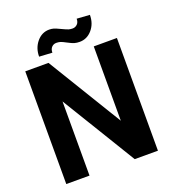

<svg xmlns="http://www.w3.org/2000/svg" viewBox="-158 -1019 1023 1138"><g transform="rotate(-20 353.0 -450.0)"><path d="M641.6 0H495.1L210 -467.8V0H63.5V-710.9H210L495.6 -242.2V-710.9H641.6ZM538.1 -894.5Q538.1 -839.4 505.9 -802Q473.6 -764.6 427.2 -764.6Q408.7 -764.6 394.3 -768.8Q379.9 -772.9 354.5 -786.6Q329.1 -800.3 317.9 -803.5Q306.6 -806.6 293.5 -806.6Q276.4 -806.6 264.4 -794.4Q252.4 -782.2 252.4 -759.8L170.4 -764.6Q170.4 -818.8 202.4 -856.9Q234.4 -895 280.8 -895Q295.4 -895 308.3 -891.4Q321.3 -887.7 350.6 -873.5Q379.9 -859.4 391.1 -856.4Q402.3 -853.5 414.6 -853.5Q431.6 -853.5 444.1 -865.5Q456.5 -877.4 456.5 -899.9Z"/></g></svg>

Font: MAUL Bold
Style: Bold
Weight: 700
Designer: MAUL
Version: Version 1.0; 2020; ttfautohint (v1.8.3)